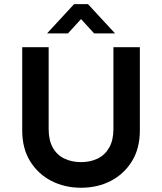

<svg xmlns="http://www.w3.org/2000/svg" viewBox="-20 -881 772 915"><path d="M366.2 13.7Q288.1 13.7 224.6 -19Q161.1 -51.8 123.5 -112.8Q85.9 -173.8 85.9 -258.8V-656.2H211.9V-265.6Q211.9 -212.9 231.4 -177.7Q251 -142.6 286.1 -125.5Q321.3 -108.4 366.2 -108.4Q411.1 -108.4 445.8 -125.5Q480.5 -142.6 500.5 -177.7Q520.5 -212.9 520.5 -265.6V-656.2H646.5V-258.8Q646.5 -173.8 608.9 -112.8Q571.3 -51.8 508.3 -19Q445.3 13.7 366.2 13.7ZM204.1 -721.7 333 -861.3H399.4L528.3 -721.7H428.7L366.2 -790L303.7 -721.7Z"/></svg>

Font: Sen SemiBold
Style: Regular
Weight: 600
Designer: Kosal Sen, Philatype
Foundry: Philatype
Version: Version 2.000;gftools[0.9.31]